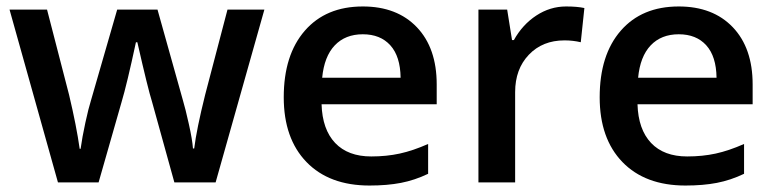

<svg xmlns="http://www.w3.org/2000/svg" viewBox="-20 -570 2420 600"><path d="M524.9 0 455.1 -252Q442.4 -292 409.2 -438H404.8Q376.5 -306.2 359.9 -251L288.1 0H161.1L9.8 -540H127L195.8 -273.9Q219.2 -175.3 229 -105H231.9Q236.8 -140.6 246.8 -186.8Q256.8 -232.9 264.2 -255.9L346.2 -540H472.2L551.8 -255.9Q559.1 -231.9 570.1 -182.6Q581.1 -133.3 583 -106H586.9Q594.2 -166 621.1 -273.9L690.9 -540H806.2L653.8 0Z M1134.8 9.8Q1008.8 9.8 937.7 -63.7Q866.7 -137.2 866.7 -266.1Q866.7 -398.4 932.6 -474.1Q998.5 -549.8 1113.8 -549.8Q1220.7 -549.8 1282.7 -484.9Q1344.7 -419.9 1344.7 -306.2V-244.1H984.9Q987.3 -165.5 1027.3 -123.3Q1067.4 -81.1 1140.1 -81.1Q1188 -81.1 1229.2 -90.1Q1270.5 -99.1 1317.9 -120.1V-26.9Q1275.9 -6.8 1232.9 1.5Q1189.9 9.8 1134.8 9.8ZM1113.8 -462.9Q1059.1 -462.9 1026.1 -428.2Q993.2 -393.6 986.8 -327.1H1231.9Q1231 -394 1199.7 -428.5Q1168.5 -462.9 1113.8 -462.9Z M1749 -549.8Q1783.7 -549.8 1806.2 -544.9L1794.9 -438Q1770.5 -443.8 1744.1 -443.8Q1675.3 -443.8 1632.6 -398.9Q1589.8 -354 1589.8 -282.2V0H1475.1V-540H1564.9L1580.1 -444.8H1585.9Q1612.8 -493.2 1656 -521.5Q1699.2 -549.8 1749 -549.8Z M2122.1 9.8Q1996.1 9.8 1925 -63.7Q1854 -137.2 1854 -266.1Q1854 -398.4 1919.9 -474.1Q1985.8 -549.8 2101.1 -549.8Q2208 -549.8 2270 -484.9Q2332 -419.9 2332 -306.2V-244.1H1972.2Q1974.6 -165.5 2014.6 -123.3Q2054.7 -81.1 2127.4 -81.1Q2175.3 -81.1 2216.6 -90.1Q2257.8 -99.1 2305.2 -120.1V-26.9Q2263.2 -6.8 2220.2 1.5Q2177.2 9.8 2122.1 9.8ZM2101.1 -462.9Q2046.4 -462.9 2013.4 -428.2Q1980.5 -393.6 1974.1 -327.1H2219.2Q2218.3 -394 2187 -428.5Q2155.8 -462.9 2101.1 -462.9Z"/></svg>

Font: f1_58959          
Style: Regular
Weight: 600
Foundry: Ascender Corporation
Version: Version 1.10